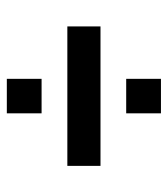

<svg xmlns="http://www.w3.org/2000/svg" viewBox="17 -552 510 585"><g transform="rotate(90 272.5 -259.0)"><path d="M60 -208.7V-309.7H484.9V-208.7ZM219.7 -24.3V-130.2H324.8V-24.3ZM219.7 -388V-493.9H324.8V-388Z"/></g></svg>

Font: Archivo SemiBold Condensed
Style: Regular
Weight: 600
Width: 3
Version: Version 2.001